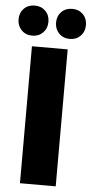

<svg xmlns="http://www.w3.org/2000/svg" viewBox="-73 -944 466 979"><g transform="rotate(5 160.5 -454.5)"><path d="M65 -909Q98 -909 119.5 -887.5Q141 -866 141 -832Q141 -799 119.5 -777Q98 -755 65 -755Q31 -755 9.5 -777Q-12 -799 -12 -832Q-12 -866 9.5 -887.5Q31 -909 65 -909ZM257 -909Q290 -909 311.5 -887.5Q333 -866 333 -832Q333 -799 311.5 -777Q290 -755 257 -755Q223 -755 201.5 -777Q180 -799 180 -832Q180 -866 201.5 -887.5Q223 -909 257 -909ZM68 -701H251V0H68Z"/></g></svg>

Font: Montserrat arm
Style: Bold
Weight: 700
Designer: Julieta Ulanovsky
Foundry: Julieta Ulanovsky
Version: Version 6.000;PS 006.000;hotconv 1.0.88;makeotf.lib2.5.64775